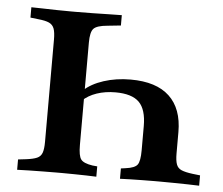

<svg xmlns="http://www.w3.org/2000/svg" viewBox="-45 -622 780 672"><g transform="rotate(5 345.0 -285.5)"><path d="M407.3 -349.2Q497.6 -349.2 543.5 -306Q589.5 -262.9 589.5 -180.6V-105.6Q589.5 -80.6 594.4 -67.3Q599.2 -54 612.5 -48.4Q625.8 -42.7 650.8 -39.5L678.2 -36.3V0Q662.1 -0.8 638.3 -1.2Q614.5 -1.6 588.7 -2Q562.9 -2.4 538.7 -2.4H529H520.2Q499.2 -2.4 477 -2Q454.8 -1.6 434.7 -1.2Q414.5 -0.8 400 0V-36.3L416.9 -38.7Q448.4 -42.7 457.7 -55.2Q466.9 -67.7 466.9 -105.6V-191.1Q466.9 -249.2 441.5 -274.6Q416.1 -300 358.1 -300Q322.6 -300 292.7 -289.9Q262.9 -279.8 242.7 -260.5V-296Q269.4 -321 312.9 -335.1Q356.5 -349.2 407.3 -349.2ZM196.8 -568.5Q223.4 -568.5 252.8 -569Q282.3 -569.4 309.3 -570.2Q336.3 -571 356.5 -571V-534.7L309.7 -529.8Q272.6 -526.6 261.3 -514.5Q250 -502.4 250 -465.3V-105.6Q250 -67.7 259.3 -55.2Q268.5 -42.7 300 -37.9L316.9 -36.3V0Q303.2 -0.8 282.7 -1.2Q262.1 -1.6 239.9 -2Q217.7 -2.4 196.8 -2.4H187.9H178.2Q154.8 -2.4 128.6 -2Q102.4 -1.6 79 -1.2Q55.6 -0.8 38.7 0V-36.3L66.1 -39.5Q91.9 -42.7 104.8 -48.4Q117.7 -54 122.6 -67.3Q127.4 -80.6 127.4 -105.6V-465.3Q127.4 -490.3 122.6 -503.6Q117.7 -516.9 104.8 -523Q91.9 -529 66.1 -531.5L38.7 -534.7V-571Q55.6 -571 79 -570.2Q102.4 -569.4 128.6 -569Q154.8 -568.5 178.2 -568.5H187.9Z"/></g></svg>

Font: Playfair 9pt
Style: Bold
Weight: 700
Designer: Claus Eggers Sørensen
Foundry: Claus Eggers Sørensen
Version: Version 2.203